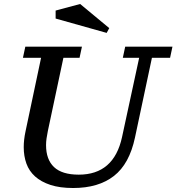

<svg xmlns="http://www.w3.org/2000/svg" viewBox="-20 -934 885 963"><path d="M657 -244 742 -644H833L845 -700H608L596 -644H678L592 -246C564.7 -120.7 492.3 -58 375 -58C319 -58 277.7 -70.7 251 -96C224.3 -121.3 211 -158 211 -206C211 -217.3 211.8 -228.7 213.5 -240C215.2 -251.3 217.3 -263.7 220 -277L298 -644H379L391 -700H107L95 -644H186L108 -275C102 -247 99 -220.7 99 -196C99 -166 103.5 -138.5 112.5 -113.5C121.5 -88.5 136 -67 156 -49C176 -31 201.7 -16.8 233 -6.5C264.3 3.8 302.3 9 347 9C431.7 9 499.8 -11.2 551.5 -51.5C603.2 -91.8 638.3 -156 657 -244ZM528 -793 382 -914 259 -881V-841L515 -769Z"/></svg>

Font: PT Serif Caption
Style: Italic
Weight: 400
Italic angle: -12°
Designer: A.Korolkova, O.Umpeleva, V.Yefimov
Foundry: ParaType Ltd
Version: Version 1.000W OFL